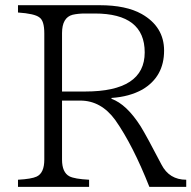

<svg xmlns="http://www.w3.org/2000/svg" viewBox="-20 -735 743 745"><path d="M702.6 -9.8H559.6Q495.6 -171.9 427.7 -268.6Q372.6 -344.7 291.5 -344.7H220.7V-115.7Q220.7 -65.9 249.5 -50.8Q269.5 -40.5 325.7 -37.6V-9.8H49.8V-37.6Q102.1 -40.5 122.1 -49.8Q151.9 -63.5 151.9 -115.7V-605.5Q151.9 -654.8 132.8 -667.5Q114.3 -682.1 49.8 -686.5V-714.8H366.7Q469.2 -714.8 529.8 -680.7Q616.7 -631.3 616.7 -538.6Q616.7 -437.5 532.7 -387.7Q481.9 -359.4 412.6 -355V-351.6Q471.2 -330.6 525.9 -244.6Q549.3 -206.5 606.4 -96.7Q636.7 -37.6 702.6 -37.6ZM220.7 -379.9H310.5Q541.5 -379.9 541.5 -531.7Q541.5 -682.6 347.7 -682.6H309.6Q283.2 -682.6 261.7 -677.7Q220.7 -667 220.7 -606.4Z"/></svg>

Font: I.MingCP
Style: Regular
Weight: 400
Designer: I.Font Project
Version: Version 8.000; Sep 06, 2022